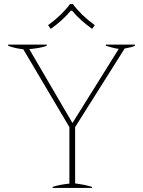

<svg xmlns="http://www.w3.org/2000/svg" viewBox="-20 -918 699 938"><path d="M215 -795Q281 -843 322 -898H336Q377 -843 443 -795L430 -777Q372 -818 332 -866H326Q286 -818 228 -777ZM237 -5Q270 -16 319 -21V-297L94 -677Q53 -682 20 -694V-700H208V-694Q179 -683 123 -678L334 -317L560 -679Q528 -684 497 -695V-700H639V-694Q620 -686 589 -681L347 -297V-22Q400 -15 429 -5V0H237Z"/></svg>

Font: Trirong Thin
Style: Regular
Weight: 250
Designer: Katatrad Team
Foundry: CadsonDemak
Version: Version 1.001